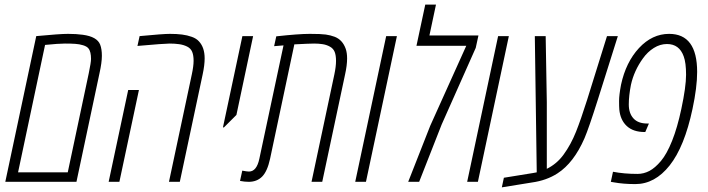

<svg xmlns="http://www.w3.org/2000/svg" viewBox="-20 -786 3060 830"><path d="M136.7 -629.9Q238.3 -639.6 274.4 -639.6Q310.5 -639.6 337.9 -635.7Q399.9 -627.4 413.1 -592.8Q420.4 -573.7 420.4 -544.7Q420.4 -515.6 410.2 -469.7L310.5 0H2.9ZM363.8 -469.7Q373.5 -516.6 373.5 -531.5Q373.5 -546.4 370.8 -558.1Q368.2 -569.8 361.6 -577.6Q355 -585.4 339.4 -590.3Q323.7 -595.2 305.7 -596.4Q287.6 -597.7 260.5 -597.7Q233.4 -597.7 174.8 -591.8L58.1 -41H272.9Z M583.5 -629.9Q685.1 -639.6 714.6 -639.6Q744.1 -639.6 766.8 -636.7Q789.6 -633.8 809.3 -626.7Q829.1 -619.6 840.3 -606.9Q864.7 -580.6 864.7 -533.7Q864.7 -504.4 856 -463.9L757.3 0H710.4L809.1 -463.9Q816.9 -500 816.9 -523.4Q816.9 -546.9 810.8 -561.8Q804.7 -576.7 789.3 -584.5Q773.9 -592.3 754.6 -595Q735.4 -597.7 713.1 -597.7Q690.9 -597.7 574.2 -587.4ZM496.1 0H449.7L534.2 -397H580.6Z M1002 -289.1 948.2 -235.4H943.8L1027.8 -629.9H1074.2Z M1174.3 -628.9Q1271 -639.6 1319.3 -639.6Q1367.7 -639.6 1388.2 -636.7Q1408.7 -633.8 1426.8 -627Q1460.9 -613.8 1474.6 -574.7Q1480.5 -557.6 1480.5 -533.2Q1480.5 -503.9 1471.7 -463.9L1373 0H1326.7L1425.3 -463.9Q1432.6 -498.5 1432.6 -522.7Q1432.6 -546.9 1426.8 -561.5Q1420.9 -576.2 1406.5 -584.2Q1392.1 -592.3 1375 -595Q1357.9 -597.7 1338.1 -597.7Q1318.4 -597.7 1252.4 -594.2L1147.5 -99.6Q1135.7 -45.4 1113.3 -22.7Q1090.8 0 1055.2 0Q1037.1 0 1017.6 -3.9L1027.3 -48.3Q1047.9 -44.4 1056.2 -44.4Q1089.4 -44.4 1101.1 -99.6L1205.6 -589.8L1165 -586.4Z M1562 0H1515.6L1649.4 -629.9H1695.8Z M1836.4 -632.8H2048.3L2036.6 -579.1L1889.2 -247.6L1792 0H1744.6L1839.8 -242.2L1995.6 -587.9H1780.3L1818.4 -766.1H1864.7Z M2045.9 0H1999.5L2133.3 -629.9H2179.7Z M2650.9 -629.9 2564 -354Q2525.9 -233.4 2506.8 -188.5Q2460.4 -82 2390.1 -36.6Q2342.8 -5.9 2279.3 2.9L2149.4 23.9L2158.2 -17.6L2284.7 -38.1L2300.3 -41L2292 -629.9H2338.9L2343.8 -344.7V-56.2Q2387.2 -77.6 2416 -117.2Q2447.8 -160.6 2470.2 -216.8Q2490.7 -268.1 2518.1 -354.5L2604 -629.9Z M2767.1 -215.3Q2717.3 -215.3 2689.5 -241.2Q2661.6 -267.1 2657.2 -312.5Q2656.2 -324.7 2656.2 -349.6Q2656.2 -374.5 2664.6 -419.4Q2685.5 -517.1 2742.4 -578.4Q2799.3 -639.6 2872.6 -639.6Q2993.7 -639.6 2993.7 -475.1Q2993.7 -408.7 2973.6 -314.9Q2939 -151.9 2875 -71Q2811 9.8 2726.6 9.8Q2675.3 9.8 2634.3 2.4L2620.6 0L2629.9 -43.5Q2678.2 -34.2 2735.8 -34.2Q2762.7 -34.2 2787.4 -47.1Q2812 -60.1 2837.4 -90.3Q2862.8 -120.6 2885.5 -177.5Q2908.2 -234.4 2925.3 -314.9Q2945.8 -410.6 2945.8 -462.9Q2945.8 -515.1 2935.5 -542.5Q2916.5 -595.7 2863.3 -595.7Q2833.5 -595.7 2806.4 -578.6Q2779.3 -561.5 2759.8 -534.2Q2721.2 -481 2707.5 -419.4Q2698.2 -372.1 2698.2 -334.2Q2698.2 -296.4 2718.3 -274.2Q2738.3 -252 2778.3 -252H2785.2L2769.5 -215.3Z"/></svg>

Font: Open Sans Hebrew Condensed Light
Style: Italic
Weight: 300
Width: 3
Italic angle: -12°
Foundry: Ascender Corporation, Yanek Iontef
Version: Version 2.001;PS 002.001;hotconv 1.0.70;makeotf.lib2.5.58329